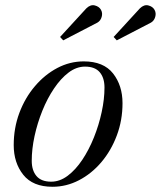

<svg xmlns="http://www.w3.org/2000/svg" viewBox="-20 -705 616 735"><path d="M558 -618.5 427 -550.5 415 -563.5 515.5 -673Q531.5 -688.5 548 -684.2Q564.5 -680 571.5 -667.5Q578.5 -655 574.2 -640.2Q570 -625.5 558 -618.5ZM353 -618.5 222 -550.5 210 -563.5 310.5 -673Q326.5 -688.5 343 -684.2Q359.5 -680 366.5 -667.5Q373.5 -655 369.2 -640.2Q365 -625.5 353 -618.5ZM181 10Q105.5 10 69 -36Q32.5 -82 32.5 -149.5Q32.5 -215 54.2 -273Q76 -331 113.8 -375.2Q151.5 -419.5 199.5 -444.8Q247.5 -470 300.5 -470Q376.5 -470 412.8 -423.8Q449 -377.5 449 -310Q449 -244.5 427.2 -186.5Q405.5 -128.5 368 -84.2Q330.5 -40 282.2 -15Q234 10 181 10ZM176 -9.5Q209 -9.5 239.2 -32.2Q269.5 -55 295 -93.2Q320.5 -131.5 339.5 -178.8Q358.5 -226 369.2 -275.8Q380 -325.5 380 -370Q380 -407 361.8 -428.5Q343.5 -450 305.5 -450Q272.5 -450 242.5 -427.2Q212.5 -404.5 186.8 -366.2Q161 -328 142 -280.8Q123 -233.5 112.2 -183.8Q101.5 -134 101.5 -89.5Q101.5 -52.5 119.8 -31Q138 -9.5 176 -9.5Z"/></svg>

Font: Bodoni* 11pt
Style: Italic
Weight: 400
Italic angle: -13°
Version: Version 2.3